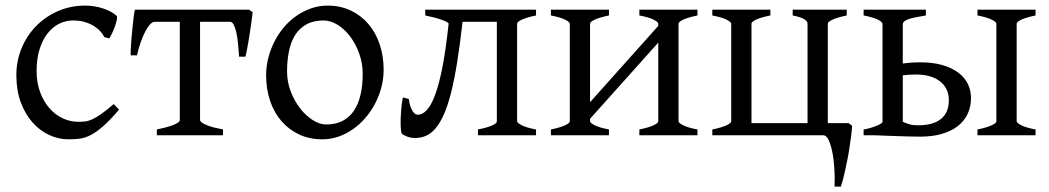

<svg xmlns="http://www.w3.org/2000/svg" viewBox="-20 -489 3790 694"><path d="M410.2 -92.8Q378.4 -55.2 354.2 -33.9Q330.1 -12.7 309.6 -1.7Q289.1 9.3 269.5 12Q250 14.6 227.1 14.6Q191.4 14.6 157.5 -1.2Q123.5 -17.1 97.2 -46.9Q70.8 -76.7 54.9 -119.6Q39.1 -162.6 39.1 -216.8Q39.1 -269.5 58.3 -315.4Q77.6 -361.3 111.1 -395.3Q144.5 -429.2 189.9 -449Q235.4 -468.8 288.1 -468.8Q304.2 -468.8 321 -466.1Q337.9 -463.4 353.3 -458.3Q368.7 -453.1 381.6 -446Q394.5 -439 402.8 -430.2Q403.8 -424.3 401.4 -413.6Q398.9 -402.8 394.5 -390.9Q390.1 -378.9 384.8 -367.9Q379.4 -356.9 375 -350.1L356.9 -355Q353 -363.8 344.2 -374Q335.4 -384.3 321.5 -393.6Q307.6 -402.8 288.3 -408.9Q269 -415 244.1 -415Q218.3 -415 194.6 -403.6Q170.9 -392.1 152.6 -369.1Q134.3 -346.2 123.3 -312Q112.3 -277.8 112.3 -231.9Q112.3 -190.4 124.8 -156.5Q137.2 -122.6 158 -98.6Q178.7 -74.7 205.8 -61.8Q232.9 -48.8 262.2 -48.8Q275.9 -48.8 287.6 -50Q299.3 -51.3 313.2 -57.6Q327.1 -64 345.5 -76.7Q363.8 -89.4 391.1 -112.8Z M546.9 0V-21Q563.5 -24.4 578.4 -28.3Q593.3 -32.2 604.7 -36.6Q616.2 -41 623 -45.7Q629.9 -50.3 629.9 -55.7V-410.2H539.1Q531.2 -410.2 522.7 -401.1Q514.2 -392.1 505.6 -376Q497.1 -359.9 489 -337.6Q481 -315.4 475.1 -289.1H452.1Q452.1 -295.9 452.6 -309.3Q453.1 -322.8 454.3 -338.9Q455.6 -355 457.3 -372.6Q459 -390.1 460.7 -406.2Q462.4 -422.4 464.1 -435.1Q465.8 -447.8 467.8 -454.1H879.9L893.1 -445.3Q892.6 -439 891.1 -426.5Q889.6 -414.1 887.2 -398.4Q884.8 -382.8 882.3 -365.7Q879.9 -348.6 877 -332.8Q874 -316.9 871.6 -304Q869.1 -291 867.2 -284.2H844.2Q842.8 -307.1 840.6 -329.8Q838.4 -352.5 834.5 -370.4Q830.6 -388.2 825 -399.2Q819.3 -410.2 811.5 -410.2H703.1V-55.7Q703.1 -50.8 709.5 -46.1Q715.8 -41.5 726.8 -36.9Q737.8 -32.2 753.2 -28.3Q768.6 -24.4 786.1 -21V0Z M1291 -222.2Q1291 -260.7 1278.3 -295.7Q1265.6 -330.6 1245.6 -357.2Q1225.6 -383.8 1200.2 -399.4Q1174.8 -415 1149.9 -415Q1112.8 -415 1087.4 -400.9Q1062 -386.7 1046.6 -362.1Q1031.2 -337.4 1024.4 -303.7Q1017.6 -270 1017.6 -231Q1017.6 -192.4 1031.2 -157.5Q1044.9 -122.6 1065.7 -96.2Q1086.4 -69.8 1111.3 -54.4Q1136.2 -39.1 1158.7 -39.1Q1193.4 -39.1 1218.3 -52Q1243.2 -64.9 1259.3 -88.9Q1275.4 -112.8 1283.2 -146.5Q1291 -180.2 1291 -222.2ZM1366.7 -236.8Q1366.7 -204.1 1358.4 -172.9Q1350.1 -141.6 1335.4 -113.8Q1320.8 -85.9 1300.3 -62.3Q1279.8 -38.6 1255.1 -21.5Q1230.5 -4.4 1202.6 5.1Q1174.8 14.6 1145 14.6Q1098.6 14.6 1061.3 -2.9Q1023.9 -20.5 997.3 -51.3Q970.7 -82 956.3 -124.5Q941.9 -167 941.9 -216.8Q941.9 -249 950 -280.3Q958 -311.5 972.4 -339.6Q986.8 -367.7 1007.1 -391.4Q1027.3 -415 1052 -432.1Q1076.7 -449.2 1105.2 -459Q1133.8 -468.8 1164.1 -468.8Q1210 -468.8 1247.3 -451.2Q1284.7 -433.6 1311.3 -402.6Q1337.9 -371.6 1352.3 -329.1Q1366.7 -286.6 1366.7 -236.8Z M1707.5 0V-21Q1739.7 -27.3 1757.8 -35.2Q1775.9 -43 1775.9 -49.8V-410.2H1651.9Q1642.6 -326.7 1632.3 -263.2Q1622.1 -199.7 1610.1 -152.8Q1598.1 -106 1584.2 -75Q1570.3 -43.9 1554.2 -24.9Q1538.1 -5.9 1519.5 2Q1501 9.8 1479 9.8Q1466.8 9.8 1454.8 5.9Q1442.9 2 1433.1 -4.9Q1431.2 -6.3 1429.9 -14.2Q1428.7 -22 1428.2 -33.4Q1427.7 -44.9 1428.2 -58.8Q1428.7 -72.8 1429.7 -86.9Q1430.7 -101.1 1432.4 -114.3Q1434.1 -127.4 1436.5 -136.7L1457.5 -131.3Q1460 -113.8 1464.1 -102.8Q1468.3 -91.8 1472.9 -85.2Q1477.5 -78.6 1482.2 -76.4Q1486.8 -74.2 1490.7 -74.2Q1506.8 -74.7 1522.2 -90.6Q1537.6 -106.4 1552 -144Q1566.4 -181.6 1578.9 -244.6Q1591.3 -307.6 1601.6 -403.3Q1601.1 -406.2 1594.2 -409.9Q1587.4 -413.6 1575.9 -417.7Q1564.5 -421.9 1549.3 -425.8Q1534.2 -429.7 1517.1 -433.1V-454.1H1917.5V-433.1Q1884.3 -426.3 1866.7 -418.2Q1849.1 -410.2 1849.1 -403.3V-50.8Q1849.1 -44.9 1865.5 -36.4Q1881.8 -27.8 1917.5 -21V0Z M2291 0V-21Q2324.2 -27.8 2341.8 -35.9Q2359.4 -43.9 2359.4 -50.8V-335L2112.8 -59.6V-50.8Q2112.8 -44.9 2129.2 -36.4Q2145.5 -27.8 2181.2 -21V0H1971.2V-21Q2004.4 -27.8 2022 -35.9Q2039.6 -43.9 2039.6 -50.8V-403.3Q2039.6 -409.2 2023.2 -417.7Q2006.8 -426.3 1971.2 -433.1V-454.1H2181.2V-433.1Q2147.9 -426.3 2130.4 -418.2Q2112.8 -410.2 2112.8 -403.3V-119.6L2359.4 -395.5V-403.3Q2359.4 -409.2 2343 -417.7Q2326.7 -426.3 2291 -433.1V-454.1H2501V-433.1Q2467.8 -426.3 2450.2 -418.2Q2432.6 -410.2 2432.6 -403.3V-50.8Q2432.6 -44.9 2449 -36.4Q2465.3 -27.8 2501 -21V0Z M2764.6 -454.1V-433.1Q2732.4 -426.8 2714.8 -418.9Q2697.3 -411.1 2696.3 -404.3V-43.9H2898.9V-403.3Q2898.9 -406.2 2897.2 -409.9Q2895.5 -413.6 2889.9 -417.7Q2884.3 -421.9 2873.5 -425.8Q2862.8 -429.7 2845.2 -433.1V-454.1H3040.5V-433.1Q3007.3 -426.3 2989.7 -418.2Q2972.2 -410.2 2972.2 -403.3V-43.9H3047.4L3060.1 -34.2Q3059.1 -17.1 3056.4 3.2Q3053.7 23.4 3050.5 44.7Q3047.4 65.9 3043.2 86.9Q3039.1 107.9 3034.9 126.7Q3030.8 145.5 3026.9 160.6Q3022.9 175.8 3019.5 185.5H2996.6Q2998 152.3 2995.8 119.1Q2993.7 85.9 2988.3 59.6Q2982.9 33.2 2974.9 16.6Q2966.8 0 2956.5 0H2554.7V-21Q2587.9 -27.8 2605.5 -35.9Q2623 -43.9 2623 -50.8V-403.3Q2623 -409.2 2606.7 -417.7Q2590.3 -426.3 2554.7 -433.1V-454.1Z M3291.5 -219.7Q3265.1 -219.7 3243.2 -216.8V-48.8Q3255.9 -43 3267.8 -39.6Q3279.8 -36.1 3298.3 -36.1Q3353 -36.1 3381.3 -59.1Q3409.7 -82 3409.7 -127Q3409.7 -147 3402.3 -163.8Q3395 -180.7 3380.1 -193.1Q3365.2 -205.6 3343 -212.6Q3320.8 -219.7 3291.5 -219.7ZM3513.2 0V-21Q3546.4 -27.8 3564 -35.9Q3581.5 -43.9 3581.5 -50.8V-403.3Q3581.5 -409.2 3565.2 -417.7Q3548.8 -426.3 3513.2 -433.1V-454.1H3723.1V-433.1Q3689.9 -426.3 3672.4 -418.2Q3654.8 -410.2 3654.8 -403.3V-50.8Q3654.8 -44.9 3671.1 -36.4Q3687.5 -27.8 3723.1 -21V0ZM3326.7 -454.1V-433.1Q3302.2 -429.2 3286.4 -425.8Q3270.5 -422.4 3260.7 -418.5Q3251 -414.6 3247.1 -410.4Q3243.2 -406.2 3243.2 -401.4V-259.3Q3272.5 -263.7 3307.1 -263.7Q3351.1 -263.7 3385 -254.2Q3418.9 -244.6 3442.4 -227.5Q3465.8 -210.4 3477.8 -186.8Q3489.7 -163.1 3489.7 -134.3Q3489.7 -103.5 3477.8 -77.9Q3465.8 -52.2 3442.9 -33.9Q3419.9 -15.6 3385.7 -5.4Q3351.6 4.9 3307.1 4.9Q3289.1 4.9 3261.2 4.2Q3233.4 3.4 3206.5 2.4Q3175.3 1.5 3141.1 0H3101.6V-21Q3116.2 -23.4 3128.7 -27.3Q3141.1 -31.2 3150.4 -35.2Q3159.7 -39.1 3164.8 -42.5Q3169.9 -45.9 3169.9 -48.3V-401.4Q3169.9 -406.2 3164.3 -411.1Q3158.7 -416 3149.2 -419.9Q3139.6 -423.8 3127.4 -427.2Q3115.2 -430.7 3101.6 -433.1V-454.1Z"/></svg>

Font: Gentium Plus
Style: Regular
Weight: 400
Designer: J. Victor Gaultney, Annie Olsen, Iska Routamaa
Foundry: SIL International
Version: Version 1.510